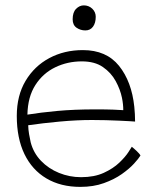

<svg xmlns="http://www.w3.org/2000/svg" viewBox="-20 -726 586 732"><path d="M515.5 -133Q509 -122 491 -102.2Q473 -82.5 444.2 -62.2Q415.5 -42 376 -27.8Q336.5 -13.5 286 -13.5Q211.5 -13.5 157 -45.8Q102.5 -78 73.2 -138.5Q44 -199 44 -284Q44 -361.5 77.5 -417.8Q111 -474 168 -504.5Q225 -535 296 -535Q385.5 -535 433.8 -475Q482 -415 492 -319Q493.5 -305.5 494.2 -291.2Q495 -277 495 -262.5Q489.5 -263 473.2 -264Q457 -265 433.8 -266Q410.5 -267 383.8 -267.8Q357 -268.5 330.5 -268.5Q273 -268.5 207.8 -262.5Q142.5 -256.5 87.5 -248.5Q88 -231 90.8 -214.8Q93.5 -198.5 97 -183.5Q107.5 -143 136.2 -113Q165 -83 205 -66.8Q245 -50.5 289 -50.5Q339.5 -50.5 375.5 -67Q411.5 -83.5 434.8 -105.8Q458 -128 469.5 -146Q481 -164 482.5 -166.5Q485.5 -164 490.5 -159.8Q495.5 -155.5 500.8 -150.5Q506 -145.5 510 -141Q514 -136.5 515.5 -133ZM84.5 -289Q133.5 -297 198 -303Q262.5 -309 344 -309Q385.5 -309 412.2 -308Q439 -307 450 -306Q450 -328.5 445 -353Q438.5 -385 421 -417Q403.5 -449 372.2 -470.5Q341 -492 292 -492Q237.5 -492 190.8 -469.5Q144 -447 115 -402Q86 -357 84.5 -289ZM299.5 -705.5Q318.5 -705.5 331.8 -692.8Q345 -680 345 -662Q345 -638.5 334.5 -624.2Q324 -610 305.5 -610Q287 -610 272 -620.2Q257 -630.5 257 -652.5Q257 -679 270 -692.2Q283 -705.5 299.5 -705.5Z"/></svg>

Font: Grandstander Thin Thin
Style: Regular
Weight: 250
Version: Version 1.200